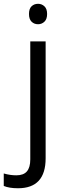

<svg xmlns="http://www.w3.org/2000/svg" viewBox="-74 -754 347 1014"><path d="M21 240.2Q-25.4 240.2 -54.2 228V162.1Q-20.5 171.9 12.2 171.9Q50.3 171.9 68.1 151.1Q85.9 130.4 85.9 87.9V-535.2H167V82Q167 240.2 21 240.2ZM79.1 -680.2Q79.1 -708 92.8 -720.9Q106.4 -733.9 127 -733.9Q146.5 -733.9 160.6 -720.7Q174.8 -707.5 174.8 -680.2Q174.8 -652.8 160.6 -639.4Q146.5 -626 127 -626Q106.4 -626 92.8 -639.4Q79.1 -652.8 79.1 -680.2Z"/></svg>

Font: f0_52653 
Style: Regular
Weight: 400
Foundry: Ascender Corporation
Version: Version 1.10